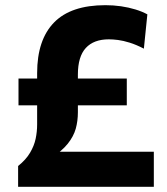

<svg xmlns="http://www.w3.org/2000/svg" viewBox="-20 -722 646 742"><path d="M50 0V-80.5Q80.5 -105 96.2 -131.8Q112 -158.5 117.8 -186Q123.5 -213.5 123.5 -241Q123.5 -291 123.5 -340.2Q123.5 -389.5 123.5 -439.5Q123.5 -568 188.8 -635Q254 -702 387.5 -702Q418 -702 447.5 -697.8Q477 -693.5 503.2 -685.5Q529.5 -677.5 549.5 -666.5L536 -534Q506 -549.5 481 -557.2Q456 -565 436 -567.5Q416 -570 400.5 -570Q342.5 -570 311.8 -536.8Q281 -503.5 281 -434V-288Q281 -254.5 272.8 -224.8Q264.5 -195 241.8 -166.5Q219 -138 175.5 -109.5L164.5 -135.5H299.5Q360.5 -135.5 407.2 -135.5Q454 -135.5 493.8 -135.5Q533.5 -135.5 574.5 -135.5V0ZM51.5 -315V-418.5Q103.5 -418.5 151.5 -418.5Q199.5 -418.5 241.5 -418.5H280Q322.5 -418.5 370.8 -418.5Q419 -418.5 470 -418.5V-315Q419 -315 370.8 -315Q322.5 -315 280 -315H241.5Q199.5 -315 151.5 -315Q103.5 -315 51.5 -315Z"/></svg>

Font: Commissioner Thin
Style: Bold
Weight: 700
Version: Version 1.001;gftools[0.9.23]